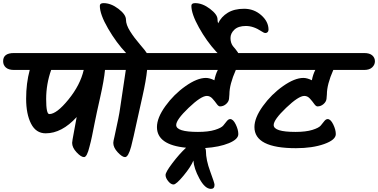

<svg xmlns="http://www.w3.org/2000/svg" viewBox="-62 -1001 2416 1227"><path d="M27 -662H723Q757 -662 774 -647Q791 -632 791 -609.5Q791 -587 773.5 -570.5Q756 -554 723 -554H609Q603 -489 578.5 -380.5Q554 -272 543.5 -218.5Q533 -165 526 -131Q519 -97 510 -64Q494 3 475 3Q456 3 427.5 -27.5Q399 -58 399 -88Q399 -98 411 -160.5Q423 -223 428 -253Q333 -149 230 -149Q168 -149 136.5 -210.5Q105 -272 105 -370.5Q105 -469 128 -554H27Q-7 -554 -24.5 -569.5Q-42 -585 -42 -610Q-42 -662 27 -662ZM265 -554Q233 -464 233 -368Q233 -272 253 -272Q300 -272 375.5 -365Q451 -458 473 -554Z M991 -662Q1025 -662 1042 -647Q1059 -632 1059 -609.5Q1059 -587 1041.5 -570.5Q1024 -554 991 -554H878Q872 -489 848 -383Q824 -277 811.5 -219Q799 -161 792 -130.5Q785 -100 776 -64Q758 3 737 3Q719 3 690.5 -27.5Q662 -58 662 -88Q662 -97 670 -130Q700 -265 705 -306Q716 -385 742 -554H640Q606 -554 588.5 -569.5Q571 -585 571 -610Q571 -662 640 -662H744Q682 -727 629 -818Q576 -909 576 -964Q576 -981 600 -981Q647 -981 695 -944.5Q743 -908 743 -875.5Q743 -843 769.5 -801Q796 -759 832 -717.5Q868 -676 876 -662Z M1445 -554Q1404 -461 1404 -398Q1404 -387 1401.5 -368.5Q1399 -350 1382 -335.5Q1365 -321 1344 -321Q1334 -321 1322.5 -337.5Q1311 -354 1295.5 -371Q1280 -388 1260 -388Q1223 -388 1143.5 -312Q1064 -236 1064 -202Q1064 -158 1203 -158Q1270 -158 1311.5 -171Q1353 -184 1365 -199Q1377 -214 1387.5 -227Q1398 -240 1409 -240Q1428 -240 1444.5 -206Q1461 -172 1461 -144Q1461 -111 1400.5 -86Q1340 -61 1249 -55Q1254 -47 1254 -37Q1254 21 1281.5 95Q1309 169 1309 180Q1309 206 1286 206Q1248 206 1212.5 140.5Q1177 75 1174 25Q1157 66 1110.5 122Q1064 178 1047 178Q1030 178 1013 157Q996 136 996 117.5Q996 99 1040 41Q1084 -17 1127 -57Q941 -75 941 -189Q941 -248 995 -323Q1049 -398 1123.5 -450.5Q1198 -503 1254 -503Q1278 -503 1308 -488Q1315 -525 1330 -554H962Q928 -554 910.5 -569.5Q893 -585 893 -610Q893 -662 962 -662H1643Q1677 -662 1694 -647Q1711 -632 1711 -609.5Q1711 -587 1693.5 -570.5Q1676 -554 1643 -554Z M1411 -606Q1379 -606 1318.5 -672Q1258 -738 1209.5 -825Q1161 -912 1161 -964Q1161 -981 1185 -981Q1232 -981 1280 -944.5Q1328 -908 1328 -878Q1328 -864 1332 -852Q1352 -894 1393.5 -919.5Q1435 -945 1498 -945Q1561 -945 1607.5 -904Q1654 -863 1654 -811Q1654 -802 1648.5 -796Q1643 -790 1634 -790Q1625 -790 1609 -801Q1558 -835 1509.5 -835Q1461 -835 1436 -811.5Q1411 -788 1411 -758Q1411 -728 1426 -707Q1468 -659 1468 -643Q1468 -627 1450 -616.5Q1432 -606 1411 -606Z M2068 -554Q2027 -461 2027 -398Q2027 -387 2024.5 -368.5Q2022 -350 2005 -335.5Q1988 -321 1967 -321Q1957 -321 1945.5 -337.5Q1934 -354 1918.5 -371Q1903 -388 1883 -388Q1846 -388 1766.5 -312Q1687 -236 1687 -202Q1687 -158 1826 -158Q1893 -158 1934.5 -171Q1976 -184 1988 -199Q2000 -214 2010.5 -227Q2021 -240 2032 -240Q2051 -240 2067.5 -206Q2084 -172 2084 -144Q2084 -107 2009.5 -80.5Q1935 -54 1829 -54Q1564 -54 1564 -189Q1564 -248 1618 -323Q1672 -398 1746.5 -450.5Q1821 -503 1877 -503Q1901 -503 1931 -488Q1938 -525 1953 -554H1585Q1551 -554 1533.5 -569.5Q1516 -585 1516 -610Q1516 -662 1585 -662H2266Q2300 -662 2317 -647Q2334 -632 2334 -609.5Q2334 -587 2316.5 -570.5Q2299 -554 2266 -554Z"/></svg>

Font: Kalam
Style: Bold
Weight: 700
Version: Version 2.001;PS 1.0;hotconv 1.0.79;makeotf.lib2.5.61930; tt